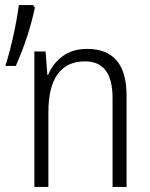

<svg xmlns="http://www.w3.org/2000/svg" viewBox="-20 -734 590 754"><path d="M477 -359V0H422V-350Q422 -493 314 -493Q243 -493 206.5 -443Q170 -393 170 -293V0H115V-532H159L166 -440H169Q188 -486 227 -514Q266 -542 322 -542Q477 -542 477 -359ZM117 -704Q93 -590 42 -475H1Q19 -532 33 -596Q47 -660 54 -714H110Z"/></svg>

Font: Noto Sans UI NarrowLight
Style: Regular
Weight: 300
Width: 4
Designer: Monotype Design Team
Foundry: Monotype Imaging Inc.
Version: Version 1.001